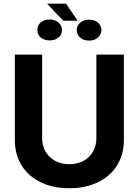

<svg xmlns="http://www.w3.org/2000/svg" viewBox="-20 -1000 744 1030"><path d="M644.5 -707V-248Q644.5 -171.4 607.9 -112.8Q571.3 -54.2 504.9 -22.2Q438.5 9.8 351.6 9.8Q264.6 9.8 198.5 -22.2Q132.3 -54.2 95.9 -112.8Q59.6 -171.4 59.6 -248V-707H206.1V-259.8Q206.1 -219.2 224.1 -187.3Q242.2 -155.3 275.4 -137.2Q308.6 -119.1 351.6 -119.1Q395 -119.1 428.2 -137.2Q461.4 -155.3 479.2 -187.3Q497.1 -219.2 497.1 -259.8V-707ZM396.5 -888.7H319.3L232.4 -980.5H334ZM246.1 -895.5Q275.4 -895.5 293.9 -879.2Q312.5 -862.8 312.5 -838.9Q312.5 -814.5 293.9 -798.8Q275.4 -783.2 246.1 -783.2Q216.3 -783.2 198 -799.3Q179.7 -815.4 180.7 -839.8Q179.7 -863.3 198.2 -879.4Q216.8 -895.5 246.1 -895.5ZM458 -894.5Q487.3 -894.5 505.4 -878.7Q523.4 -862.8 524.4 -838.9Q523.4 -815.4 505.4 -798.8Q487.3 -782.2 458 -782.2Q428.7 -782.2 410.2 -798.3Q391.6 -814.5 391.6 -838.9Q391.6 -862.8 410.4 -878.7Q429.2 -894.5 458 -894.5Z"/></svg>

Font: Pretendard Std
Style: Bold
Weight: 700
Designer: Base glyphs from Inter by Rasmus Andersson; Hangeul glyphs from Noto Sans CJK(Source Han Sans) by Jang Soo-young and Kan
Foundry: Kil Hyung-jin
Version: Version 1.309